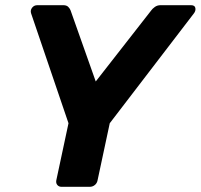

<svg xmlns="http://www.w3.org/2000/svg" viewBox="-20 -720 773 740"><path d="M217 0Q207 0 201 -7Q195 -14 197 -25L244 -245L100 -668Q96 -680 103.5 -690Q111 -700 124 -700H224Q237 -700 243.5 -693Q250 -686 252 -680L349 -406L563 -680Q567 -686 576.5 -693Q586 -700 599 -700H716Q731 -700 733 -689Q735 -678 727 -668L403 -245L356 -25Q354 -14 345.5 -7Q337 0 326 0Z"/></svg>

Font: Rubik Light SemiBold
Style: Italic
Weight: 600
Italic angle: -12°
Version: Version 2.104